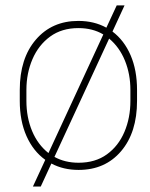

<svg xmlns="http://www.w3.org/2000/svg" viewBox="-20 -615 553 706"><path d="M393.6 -499Q436.5 -466.8 460.2 -411.9Q483.9 -356.9 483.9 -284.2V-244.1Q483.9 -127.9 425.3 -59.1Q366.7 9.8 269 9.8Q212.9 9.8 168.9 -13.7L129.9 70.8H101.1L146.5 -27.3Q102.1 -59.1 77.4 -114.7Q52.7 -170.4 52.7 -244.1V-284.2Q52.7 -400.4 111.8 -469.2Q170.9 -538.1 268.1 -538.1Q326.2 -538.1 371.1 -513.2L409.2 -595.2H438ZM77.1 -244.1Q77.1 -183.6 97.9 -133.5Q118.7 -83.5 158.2 -52.2L359.9 -488.3Q320.8 -511.7 268.1 -511.7Q207 -511.7 164.3 -480.5Q121.6 -449.2 99.4 -397.5Q77.1 -345.7 77.1 -284.2ZM459.5 -244.1V-284.2Q459.5 -342.3 439.5 -391.8Q419.4 -441.4 381.3 -473.1L180.2 -38.1Q218.8 -16.6 269 -16.6Q330.6 -16.6 373 -47.4Q415.5 -78.1 437.5 -129.9Q459.5 -181.6 459.5 -244.1Z"/></svg>

Font: Robert Sans Thin
Style: Regular
Weight: 100
Designer: Christian Robertson (extended by Adam Twardoch)
Foundry: Google
Version: Version 12.135;April 2, 2019;FontCreator 11.5.0.2425 64-bit;